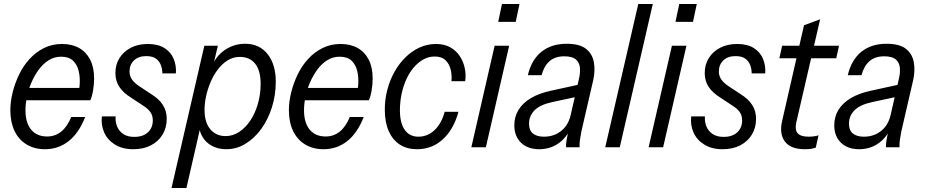

<svg xmlns="http://www.w3.org/2000/svg" viewBox="-20 -740 4657 965"><path d="M206 10Q153 10 113.5 -14Q74 -38 53 -82Q32 -126 32 -186Q32 -229 43.5 -275.5Q55 -322 76 -365.5Q97 -409 128.5 -443.5Q160 -478 201 -498.5Q242 -519 292 -519Q342 -519 378 -498.5Q414 -478 433.5 -439.5Q453 -401 453 -346Q453 -317 448 -286.5Q443 -256 434 -236H91L104 -298H405L370 -246Q378 -278 380.5 -314.5Q383 -351 375.5 -383Q368 -415 347 -435Q326 -455 287 -455Q253 -455 225 -437.5Q197 -420 175.5 -391Q154 -362 138.5 -326.5Q123 -291 115.5 -254.5Q108 -218 108 -186Q108 -123 136.5 -88.5Q165 -54 217 -54Q257 -54 287.5 -78.5Q318 -103 338 -152H408Q377 -72 325.5 -31Q274 10 206 10Z M650 10Q595 10 557.5 -13.5Q520 -37 503.5 -74.5Q487 -112 492 -155H561Q559 -128 568.5 -104.5Q578 -81 599.5 -66.5Q621 -52 655 -52Q699 -52 723.5 -75Q748 -98 748 -135Q748 -159 736 -176.5Q724 -194 698 -210L639 -249Q600 -273 580 -303Q560 -333 560 -373Q560 -416 581 -449Q602 -482 638.5 -500.5Q675 -519 723 -519Q774 -519 806.5 -498.5Q839 -478 853 -444Q867 -410 864 -371H796Q796 -393 788.5 -413Q781 -433 763.5 -445.5Q746 -458 715 -458Q676 -458 653.5 -436.5Q631 -415 631 -380Q631 -359 643 -341Q655 -323 681 -306L740 -267Q779 -243 798.5 -212.5Q818 -182 818 -143Q818 -98 797 -63.5Q776 -29 738.5 -9.5Q701 10 650 10Z M1118 10Q1076 10 1044 -7.5Q1012 -25 995 -57Q978 -89 979 -131L995 -135L917 205H842L1007 -510H1075L1052 -413L1050 -419Q1075 -468 1118 -494Q1161 -520 1212 -520Q1284 -520 1325 -468Q1366 -416 1366 -330Q1366 -261 1346.5 -200Q1327 -139 1293 -92Q1259 -45 1214 -17.5Q1169 10 1118 10ZM1114 -56Q1151 -56 1183 -77.5Q1215 -99 1239 -135.5Q1263 -172 1276.5 -219.5Q1290 -267 1290 -319Q1290 -384 1263 -419Q1236 -454 1185 -454Q1152 -454 1124 -436.5Q1096 -419 1074.5 -390.5Q1053 -362 1038 -326.5Q1023 -291 1015.5 -255Q1008 -219 1008 -188Q1008 -125 1037 -90.5Q1066 -56 1114 -56Z M1606 10Q1553 10 1513.5 -14Q1474 -38 1453 -82Q1432 -126 1432 -186Q1432 -229 1443.5 -275.5Q1455 -322 1476 -365.5Q1497 -409 1528.5 -443.5Q1560 -478 1601 -498.5Q1642 -519 1692 -519Q1742 -519 1778 -498.5Q1814 -478 1833.5 -439.5Q1853 -401 1853 -346Q1853 -317 1848 -286.5Q1843 -256 1834 -236H1491L1504 -298H1805L1770 -246Q1778 -278 1780.5 -314.5Q1783 -351 1775.5 -383Q1768 -415 1747 -435Q1726 -455 1687 -455Q1653 -455 1625 -437.5Q1597 -420 1575.5 -391Q1554 -362 1538.5 -326.5Q1523 -291 1515.5 -254.5Q1508 -218 1508 -186Q1508 -123 1536.5 -88.5Q1565 -54 1617 -54Q1657 -54 1687.5 -78.5Q1718 -103 1738 -152H1808Q1777 -72 1725.5 -31Q1674 10 1606 10Z M2076 10Q2026 10 1990 -13Q1954 -36 1934 -80.5Q1914 -125 1914 -189Q1914 -241 1927 -290Q1940 -339 1963.5 -380.5Q1987 -422 2019 -453Q2051 -484 2089.5 -501.5Q2128 -519 2171 -519Q2212 -519 2241.5 -503Q2271 -487 2289.5 -460Q2308 -433 2315.5 -399.5Q2323 -366 2318 -332H2249Q2252 -363 2245 -391Q2238 -419 2219 -437.5Q2200 -456 2165 -456Q2135 -456 2108.5 -441.5Q2082 -427 2060 -401.5Q2038 -376 2022.5 -342Q2007 -308 1998.5 -268Q1990 -228 1990 -186Q1990 -122 2014 -87.5Q2038 -53 2083 -53Q2129 -53 2164 -86Q2199 -119 2215 -178H2284Q2261 -91 2206.5 -40.5Q2152 10 2076 10Z M2349 0 2466 -510H2539L2422 0ZM2484 -630 2503 -720H2591L2572 -630Z M2825 0Q2824 -13 2827.5 -34.5Q2831 -56 2836 -81L2830 -82L2891 -349Q2897 -376 2894.5 -401Q2892 -426 2874 -441.5Q2856 -457 2816 -457Q2770 -457 2742 -432.5Q2714 -408 2702 -362H2633Q2651 -439 2701 -479.5Q2751 -520 2828 -520Q2894 -520 2926 -494Q2958 -468 2965 -426Q2972 -384 2962 -339L2902 -79Q2898 -59 2895 -38Q2892 -17 2893 0ZM2690 10Q2633 10 2599 -22.5Q2565 -55 2565 -110Q2565 -154 2586.5 -188.5Q2608 -223 2648.5 -247Q2689 -271 2749 -284L2900 -317L2886 -255L2756 -227Q2695 -214 2667 -186Q2639 -158 2639 -118Q2639 -85 2658.5 -69Q2678 -53 2714 -53Q2764 -53 2800 -81.5Q2836 -110 2848 -161L2843 -84Q2818 -38 2778.5 -14Q2739 10 2690 10Z M3022 0 3188 -720H3261L3095 0Z M3240 0 3357 -510H3430L3313 0ZM3375 -630 3394 -720H3482L3463 -630Z M3612 10Q3557 10 3519.5 -13.5Q3482 -37 3465.5 -74.5Q3449 -112 3454 -155H3523Q3521 -128 3530.5 -104.5Q3540 -81 3561.5 -66.5Q3583 -52 3617 -52Q3661 -52 3685.5 -75Q3710 -98 3710 -135Q3710 -159 3698 -176.5Q3686 -194 3660 -210L3601 -249Q3562 -273 3542 -303Q3522 -333 3522 -373Q3522 -416 3543 -449Q3564 -482 3600.5 -500.5Q3637 -519 3685 -519Q3736 -519 3768.5 -498.5Q3801 -478 3815 -444Q3829 -410 3826 -371H3758Q3758 -393 3750.5 -413Q3743 -433 3725.5 -445.5Q3708 -458 3677 -458Q3638 -458 3615.5 -436.5Q3593 -415 3593 -380Q3593 -359 3605 -341Q3617 -323 3643 -306L3702 -267Q3741 -243 3760.5 -212.5Q3780 -182 3780 -143Q3780 -98 3759 -63.5Q3738 -29 3700.5 -9.5Q3663 10 3612 10Z M4025 10Q3954 10 3925 -28.5Q3896 -67 3911 -132L4021 -613L4102 -643L3982 -124Q3974 -88 3989 -70.5Q4004 -53 4044 -53Q4060 -53 4073 -55Q4086 -57 4094 -60L4080 2Q4069 6 4056 8Q4043 10 4025 10ZM3897 -447 3911 -510H4197L4183 -447Z M4433 0Q4432 -13 4435.5 -34.5Q4439 -56 4444 -81L4438 -82L4499 -349Q4505 -376 4502.5 -401Q4500 -426 4482 -441.5Q4464 -457 4424 -457Q4378 -457 4350 -432.5Q4322 -408 4310 -362H4241Q4259 -439 4309 -479.5Q4359 -520 4436 -520Q4502 -520 4534 -494Q4566 -468 4573 -426Q4580 -384 4570 -339L4510 -79Q4506 -59 4503 -38Q4500 -17 4501 0ZM4298 10Q4241 10 4207 -22.5Q4173 -55 4173 -110Q4173 -154 4194.5 -188.5Q4216 -223 4256.5 -247Q4297 -271 4357 -284L4508 -317L4494 -255L4364 -227Q4303 -214 4275 -186Q4247 -158 4247 -118Q4247 -85 4266.5 -69Q4286 -53 4322 -53Q4372 -53 4408 -81.5Q4444 -110 4456 -161L4451 -84Q4426 -38 4386.5 -14Q4347 10 4298 10Z"/></svg>

Font: Instrument Sans SemiCondensed
Style: Italic
Weight: 400
Width: 4
Italic angle: -13°
Designer: Rodrigo Fuenzalida
Foundry: fragTYPE
Version: Version 1.000;gftools[0.9.28]